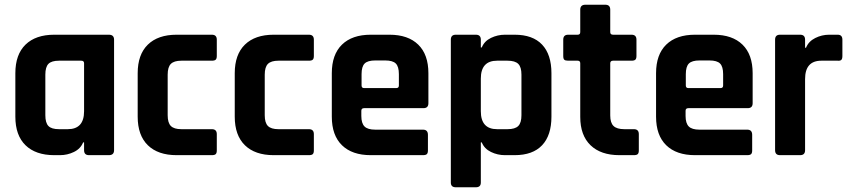

<svg xmlns="http://www.w3.org/2000/svg" viewBox="-20 -657 3596 813"><path d="M234 0H210Q131 0 88 -42Q45 -84 45 -163V-347Q45 -426 88 -468Q131 -510 210 -510H441Q463 -510 463 -489V-21Q463 0 441 0H357Q336 0 336 -21V-54H332Q321 -27 293 -13.5Q265 0 234 0ZM336 -186V-389Q336 -400 324 -400H230Q198 -400 185 -386.5Q172 -373 172 -341V-169Q172 -137 185 -123.5Q198 -110 230 -110H267Q336 -110 336 -186Z M898 -89V-20Q898 -9 893.5 -4.5Q889 0 877 0H728Q649 0 606 -42Q563 -84 563 -163V-347Q563 -426 606 -468Q649 -510 728 -510H877Q898 -510 898 -489V-420Q898 -409 893.5 -404.5Q889 -400 877 -400H748Q717 -400 703.5 -386.5Q690 -373 690 -341V-169Q690 -137 703.5 -123.5Q717 -110 748 -110H877Q898 -110 898 -89Z M1309 -89V-20Q1309 -9 1304.5 -4.5Q1300 0 1288 0H1139Q1060 0 1017 -42Q974 -84 974 -163V-347Q974 -426 1017 -468Q1060 -510 1139 -510H1288Q1309 -510 1309 -489V-420Q1309 -409 1304.5 -404.5Q1300 -400 1288 -400H1159Q1128 -400 1114.5 -386.5Q1101 -373 1101 -341V-169Q1101 -137 1114.5 -123.5Q1128 -110 1159 -110H1288Q1309 -110 1309 -89Z M1771 0H1550Q1471 0 1428 -42Q1385 -84 1385 -163V-347Q1385 -426 1428 -468Q1471 -510 1550 -510H1629Q1708 -510 1751 -468Q1794 -426 1794 -347V-220Q1794 -199 1773 -199H1522Q1510 -199 1510 -188V-166Q1510 -135 1523.5 -121.5Q1537 -108 1569 -108H1771Q1792 -108 1792 -86V-20Q1792 -9 1787.5 -4.5Q1783 0 1771 0ZM1522 -284H1658Q1669 -284 1669 -295V-343Q1669 -375 1656 -388Q1643 -401 1611 -401H1569Q1537 -401 1524 -388Q1511 -375 1511 -343V-295Q1511 -284 1522 -284Z M1995 136H1910Q1889 136 1889 116V-489Q1889 -510 1910 -510H1995Q2016 -510 2016 -489V-456H2020Q2031 -483 2059 -496.5Q2087 -510 2118 -510H2159Q2236 -510 2275.5 -468Q2315 -426 2315 -347V-163Q2315 -84 2275.5 -42Q2236 0 2159 0H2118Q2087 0 2059 -13.5Q2031 -27 2020 -54H2016V116Q2016 136 1995 136ZM2085 -110H2129Q2161 -110 2174.5 -123.5Q2188 -137 2188 -169V-341Q2188 -373 2174.5 -386.5Q2161 -400 2129 -400H2085Q2016 -400 2016 -324V-186Q2016 -110 2085 -110Z M2426 -400H2386Q2374 -400 2369.5 -404Q2365 -408 2365 -420V-489Q2365 -510 2386 -510H2426Q2437 -510 2437 -521V-616Q2437 -637 2459 -637H2543Q2564 -637 2564 -616V-521Q2564 -510 2576 -510H2654Q2675 -510 2675 -489V-420Q2675 -409 2670.5 -404.5Q2666 -400 2654 -400H2576Q2564 -400 2564 -389V-168Q2564 -137 2578 -123.5Q2592 -110 2624 -110H2664Q2685 -110 2685 -89V-20Q2685 -9 2680.5 -4.5Q2676 0 2664 0H2603Q2524 0 2480.5 -42Q2437 -84 2437 -162V-389Q2437 -400 2426 -400Z M3144 0H2923Q2844 0 2801 -42Q2758 -84 2758 -163V-347Q2758 -426 2801 -468Q2844 -510 2923 -510H3002Q3081 -510 3124 -468Q3167 -426 3167 -347V-220Q3167 -199 3146 -199H2895Q2883 -199 2883 -188V-166Q2883 -135 2896.5 -121.5Q2910 -108 2942 -108H3144Q3165 -108 3165 -86V-20Q3165 -9 3160.5 -4.5Q3156 0 3144 0ZM2895 -284H3031Q3042 -284 3042 -295V-343Q3042 -375 3029 -388Q3016 -401 2984 -401H2942Q2910 -401 2897 -388Q2884 -375 2884 -343V-295Q2884 -284 2895 -284Z M3368 0H3283Q3262 0 3262 -21V-489Q3262 -510 3283 -510H3368Q3389 -510 3389 -489V-455H3393Q3404 -482 3432 -496Q3460 -510 3491 -510H3527Q3547 -510 3547 -489V-420Q3547 -408 3542.5 -403.5Q3538 -399 3527 -400H3458Q3389 -400 3389 -322V-21Q3389 0 3368 0Z"/></svg>

Font: Rajdhani
Style: Bold
Weight: 700
Designer: Satya Rajpurohit, Jyotish Sonowal
Foundry: Indian Type Foundry
Version: Version 1.201 February 1, 2022